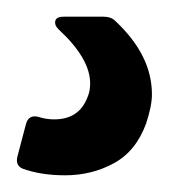

<svg xmlns="http://www.w3.org/2000/svg" viewBox="-59 -20 233 230"><path d="M-38 167 -28 129Q-25 117 -13 120Q-4 123 6 123Q36 123 46 96Q49 89 49 80Q49 50 11 15Q7 11 7 7Q7 0 17 0H65Q74 0 79 5Q123 46 123 93Q123 107 116 128Q104 161 77.5 175.5Q51 190 19 190Q-10 190 -32 182Q-41 178 -38 167Z"/></svg>

Font: Barlow SemiBold
Style: Italic
Weight: 600
Italic angle: -7°
Designer: Jeremy Tribby
Foundry: Tribby Type
Version: Version 1.408